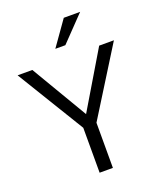

<svg xmlns="http://www.w3.org/2000/svg" viewBox="-171 -1065 970 1169"><g transform="rotate(-20 314.0 -480.5)"><path d="M268.5 0V-291L2 -728H97.5L313 -363.5L530.5 -728H626L354.5 -292.5V0ZM273 -801 386 -961H492L338 -801Z"/></g></svg>

Font: Mooli
Style: Regular
Weight: 400
Designer: Vernon Adams
Foundry: Vernon Adams
Version: Version 1.000; ttfautohint (v1.8.4.7-5d5b);gftools[0.9.33]